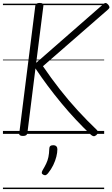

<svg xmlns="http://www.w3.org/2000/svg" viewBox="-20 -910 764 1305"><path d="M136 14Q122 14 115.5 9.5Q109 5 111 -5L220 -871Q222 -890 250 -890Q277 -890 275 -871L226 -483L680 -880Q690 -890 698 -889.5Q706 -889 715 -879Q724 -868 724 -861Q724 -854 715 -846L272 -460Q327 -379 386.5 -303Q446 -227 509.5 -158Q573 -89 638 -27Q647 -18 646.5 -10Q646 -2 634 9Q624 17 615.5 15.5Q607 14 598 6Q546 -43 495.5 -97Q445 -151 397 -209Q349 -267 304.5 -326.5Q260 -386 221 -445L166 -5Q164 5 157 9.5Q150 14 136 14ZM275 278Q265 273 264 266Q263 259 269 248Q284 223 294 202Q304 181 309 157.5Q314 134 315 101Q315 89 321.5 83Q328 77 341 77Q356 77 363 84.5Q370 92 370 104Q370 127 363 155Q356 183 342 212Q328 241 307 267Q300 276 292.5 279.5Q285 283 275 278ZM0 365H688V375H0ZM0 -20H688V0H0ZM0 -505H688V-500H0ZM0 -885H688V-875H0Z"/></svg>

Font: Playwrite GB J Guides
Style: Italic
Weight: 400
Italic angle: -7.01216°
Designer: Veronika Burian, José Scaglione
Foundry: TypeTogether
Version: Version 1.003